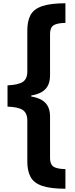

<svg xmlns="http://www.w3.org/2000/svg" viewBox="-20 -886 460 1174"><path d="M380 268Q289 268 238 250.5Q187 233 167 196Q147 159 147 102V-149Q147 -195 119 -213.5Q91 -232 26 -234V-364Q91 -367 119 -385Q147 -403 147 -449V-700Q147 -758 167 -794.5Q187 -831 238 -848.5Q289 -866 380 -866V-746Q327 -745 306.5 -730.5Q286 -716 286 -678V-426Q286 -370 257 -340.5Q228 -311 171 -302V-296Q228 -287 257 -257.5Q286 -228 286 -173V81Q286 118 306.5 132.5Q327 147 380 148Z"/></svg>

Font: Noto Sans Telugu UI Condensed ExtraBold
Style: Regular
Weight: 800
Width: 3
Designer: Jelle Bosma - Monotype Design Team
Foundry: Monotype Imaging Inc.
Version: Version 2.006; ttfautohint (v1.8.4.7-5d5b)